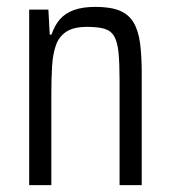

<svg xmlns="http://www.w3.org/2000/svg" viewBox="-20 -538 494 558"><path d="M64.8 0V-510H120.6L124.6 -437.4H129.7Q138.3 -463.4 153.6 -481.3Q168.8 -499.2 194.2 -508.6Q219.6 -518 257.6 -518Q301.3 -518 328 -507Q354.6 -495.9 368.5 -472.1Q382.4 -448.4 387.2 -411.5Q391.9 -374.5 391.9 -322.7V0H327.5V-302.5Q327.5 -354.7 324.4 -385.8Q321.2 -416.8 311.6 -432.9Q302.1 -449 283.1 -454.5Q264.2 -459.9 232.7 -459.9Q194.5 -459.9 173.2 -446.2Q151.8 -432.4 142.7 -407.1Q133.6 -381.7 131.4 -345.8Q129.2 -309.9 129.2 -265.1V0Z"/></svg>

Font: Saira Thin Condensed
Style: Regular
Weight: 100
Width: 3
Version: Version 1.101